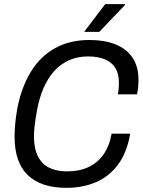

<svg xmlns="http://www.w3.org/2000/svg" viewBox="-20 -890 688 922"><path d="M299 12Q177 12 113.5 -49Q50 -110 50 -234Q50 -266 53.5 -300Q57 -334 63 -369Q83 -471 128 -545Q173 -619 244 -658.5Q315 -698 410 -698Q482 -698 534.5 -677Q587 -656 616 -613.5Q645 -571 645 -507Q645 -491 643.5 -473.5Q642 -456 638 -437H546Q549 -453 550 -467Q551 -481 551 -493Q551 -536 534 -563.5Q517 -591 484 -605Q451 -619 403 -619Q354 -619 313.5 -601.5Q273 -584 242 -550.5Q211 -517 189.5 -468Q168 -419 157 -356Q153 -335 150.5 -318Q148 -301 146.5 -287Q145 -273 144 -261Q143 -249 143 -237Q143 -178 161.5 -140.5Q180 -103 215.5 -85Q251 -67 301 -67Q360 -67 403.5 -87Q447 -107 476 -147Q505 -187 516 -248H605Q590 -158 547.5 -100.5Q505 -43 441.5 -15.5Q378 12 299 12ZM384 -737 485 -870H580V-866L457 -737Z"/></svg>

Font: Archivo SemiCondensed
Style: Italic
Weight: 400
Width: 4
Italic angle: -10°
Designer: Hector Gatti
Foundry: Omnibus-Type
Version: Version 2.001